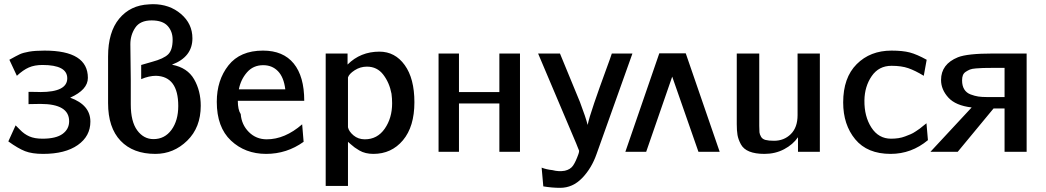

<svg xmlns="http://www.w3.org/2000/svg" viewBox="-20 -729 5024 922"><path d="M20 -50 55 -127Q56 -127 76 -106Q96 -85 121 -74Q146 -63 184 -63Q249 -63 280.5 -86Q312 -109 312 -147Q312 -230 174 -230Q136 -230 117 -229V-288Q139 -288 156 -287.5Q173 -287 174 -287Q303 -287 303 -353Q303 -417 184 -417Q146 -417 118.5 -405Q91 -393 61 -365L25 -442Q59 -461 75 -468.5Q91 -476 120 -481Q149 -486 194 -486Q402 -486 402 -355Q402 -298 317 -260Q414 -225 414 -145Q414 -75 353.5 -32.5Q293 10 187 10Q134 10 100.5 -3Q67 -16 20 -50Z M499 -234V-458Q499 -575 552.5 -639.5Q606 -704 695 -708H694Q700 -709 714 -709Q794 -709 849 -662Q904 -615 904 -545Q904 -456 807 -419V-418Q880 -404 912 -348.5Q944 -293 944 -221Q944 -117 879 -53.5Q814 10 726 10Q619 10 559 -53Q499 -116 499 -234ZM658 -349V-417Q666 -420 710 -432Q766 -447 787.5 -468Q809 -489 809 -539Q809 -578 785 -604.5Q761 -631 708 -631Q653 -631 629.5 -596Q606 -561 606 -517L608 -343V-267V-228Q608 -145 639 -103Q670 -61 717 -61Q771 -61 803.5 -105.5Q836 -150 836 -220Q836 -362 729 -365Q696 -365 658 -349Z M1021 -240Q1021 -344 1077 -415Q1133 -486 1243 -486Q1340 -486 1390.5 -424Q1441 -362 1441 -245H1122Q1122 -202 1136 -181Q1140 -130 1175 -95Q1210 -60 1261 -60Q1348 -60 1431 -132L1438 -48Q1357 10 1258 10Q1157 10 1089 -54Q1021 -118 1021 -240ZM1127 -300H1350Q1343 -358 1315 -387Q1287 -416 1244 -416Q1196 -416 1166 -381.5Q1136 -347 1127 -300Z M1544 164V-472H1649V-419Q1711 -481 1802 -481Q1877 -481 1923.5 -416.5Q1970 -352 1970 -238Q1970 -121 1915 -55.5Q1860 10 1773 10Q1754 10 1737 6Q1720 2 1705.5 -6.5Q1691 -15 1683 -21Q1675 -27 1663.5 -37Q1652 -47 1651 -48V164ZM1651 -357V-325V-118Q1655 -98 1677.5 -79Q1700 -60 1732 -60Q1792 -60 1827.5 -111Q1863 -162 1863 -233Q1863 -256 1860 -279Q1850 -332 1820.5 -370.5Q1791 -409 1742 -409Q1710 -409 1683 -391.5Q1656 -374 1651 -357Z M2086 0V-472H2184V-287H2378V-472H2477V0H2378V-232H2184V0Z M2564 -472H2669Q2691 -420 2765 -239Q2793 -165 2802 -129Q2808 -160 2833.5 -234.5Q2859 -309 2887 -385Q2915 -461 2918 -472H3017L2845 10Q2821 79 2775.5 126Q2730 173 2670 173Q2631 173 2589 166L2581 76Q2604 85 2633 88Q2663 96 2692 91Q2719 85 2732 66Q2745 47 2758 10Q2761 1 2761 -5Q2759 -11 2753.5 -23.5Q2748 -36 2747 -40Z M3436 0H3334L3208 -361L3083 0H2983L3146 -473H3273Z M3518 -133V-472H3626V-124Q3626 -103 3627 -93.5Q3628 -84 3634.5 -72.5Q3641 -61 3656 -57Q3671 -53 3697 -53Q3745 -53 3777.5 -85Q3810 -117 3810 -176V-472H3917V0H3812V-70Q3788 -35 3745.5 -12.5Q3703 10 3651 10Q3607 10 3578.5 -1.5Q3550 -13 3537.5 -36.5Q3525 -60 3521.5 -81Q3518 -102 3518 -133Z M4029 -237Q4029 -356 4094 -421Q4159 -486 4261 -486Q4315 -486 4349 -477Q4383 -468 4430 -442L4416 -365Q4375 -390 4342 -401.5Q4309 -413 4261 -413Q4200 -413 4166 -363.5Q4132 -314 4131 -247Q4130 -170 4164.5 -116.5Q4199 -63 4259 -63Q4277 -63 4294 -65.5Q4311 -68 4326.5 -74Q4342 -80 4353 -84.5Q4364 -89 4378 -98.5Q4392 -108 4397 -111.5Q4402 -115 4415 -126L4429 -137L4436 -56Q4357 10 4257 10Q4145 10 4087 -60Q4029 -130 4029 -237Z M4448 0 4646 -213Q4569 -222 4534 -260.5Q4499 -299 4499 -345Q4499 -421 4580 -454Q4625 -472 4747 -472H4910V0H4804V-208H4751L4579 0ZM4600 -343Q4600 -317 4610.5 -300Q4621 -283 4641 -275.5Q4661 -268 4678 -265.5Q4695 -263 4718 -263H4804V-403H4743Q4715 -403 4701 -402.5Q4687 -402 4667 -400.5Q4647 -399 4637.5 -395Q4628 -391 4618 -384.5Q4608 -378 4604 -368Q4600 -358 4600 -343Z"/></svg>

Font: Coval
Style: Medium
Weight: 500
Foundry: Context Ltd
Version: Version 001.000